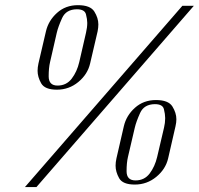

<svg xmlns="http://www.w3.org/2000/svg" viewBox="-20 -716 778 751"><path d="M77.6 15.6 693.4 -693.4H738.3L122.6 15.6ZM280.3 -679.7Q238.3 -679.2 222.9 -645.3Q207.5 -611.3 202.1 -587.9L175.8 -473.1Q170.4 -450.2 170.4 -417.5Q170.4 -381.3 205.1 -381.3Q239.7 -381.3 260.5 -408.4Q281.2 -435.5 290 -473.1L316.4 -587.9Q321.3 -608.9 321.3 -626.5Q321.3 -640.6 316.2 -660.2Q311 -679.7 280.8 -679.7ZM364.7 -620.6Q364.7 -607.9 361.8 -593.3L332.5 -467.8Q322.8 -425.3 286.4 -395.3Q250 -365.2 202.6 -365.2Q155.3 -365.2 141.1 -390.1Q127 -415 127 -439Q127 -452.6 130.4 -467.8L159.7 -593.3Q169.4 -635.3 202.9 -665.5Q236.3 -695.8 284.9 -695.8Q333.5 -695.8 349.1 -670.7Q364.7 -645.5 364.7 -620.6ZM585.4 -308.6Q543.5 -308.1 528.1 -274.2Q512.7 -240.2 507.3 -216.8L480.5 -102.1Q475.1 -79.1 475.1 -46.4Q475.1 -10.3 510 -10.3Q544.9 -10.3 565.4 -37.4Q585.9 -64.5 594.7 -102.1L621.6 -216.8Q626 -235.8 626 -252Q626 -253.4 626 -255.4Q626 -269.5 621.1 -289.1Q616.2 -308.6 585.9 -308.6ZM669.9 -249.5Q669.9 -236.8 666.5 -222.2L637.7 -96.7Q627.9 -54.2 591.3 -24.2Q554.7 5.9 507.3 5.9Q460 5.9 446 -19Q432.1 -43.9 432.1 -67.9Q432.1 -81.5 435.5 -96.7L464.4 -222.2Q474.1 -264.2 507.8 -294.4Q541.5 -324.7 590.1 -324.7Q638.7 -324.7 654.3 -299.6Q669.9 -274.4 669.9 -249.5Z"/></svg>

Font: Caudex
Style: Italic
Weight: 400
Italic angle: -13°
Version: Version 1.04